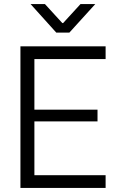

<svg xmlns="http://www.w3.org/2000/svg" viewBox="-20 -929 610 949"><path d="M150 -637V-387H462V-329H150V-63H502V0H81V-700H502V-637ZM202 -909 288 -815H292L378 -909H451L323 -768H258L131 -909Z"/></svg>

Font: Be Vietnam Light
Style: Regular
Weight: 300
Designer: Gabriel Lam
Foundry: TypeRant
Version: Version 4.000